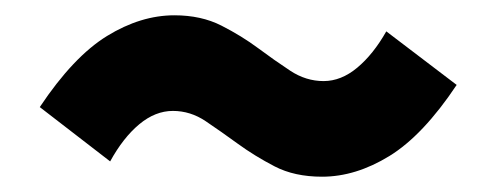

<svg xmlns="http://www.w3.org/2000/svg" viewBox="-20 -503 649 251"><path d="M401 -272Q365 -272 339 -285.5Q313 -299 291 -315Q269 -331 249 -344.5Q229 -358 206 -358Q183 -358 162 -340.5Q141 -323 124 -292L32 -363Q76 -429 120 -456Q164 -483 208 -483Q243 -483 269.5 -469.5Q296 -456 317.5 -440Q339 -424 359.5 -410.5Q380 -397 403 -397Q426 -397 447 -414.5Q468 -432 485 -462L577 -392Q533 -326 489 -299Q445 -272 401 -272Z"/></svg>

Font: Kinto Sans Black
Style: Regular
Weight: 900
Designer: Authors: Ryoko NISHIZUKA  (kana & ideographs); Paul D. Hunt (Latin, Greek & Cyrillic); Wenlong ZHANG  (bopomofo); Sandol
Foundry: Adobe Systems Incorporated, ookami Inc.
Version: Version 0.001